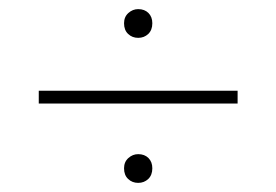

<svg xmlns="http://www.w3.org/2000/svg" viewBox="-20 -562 606 421"><path d="M501 -363V-335H65V-363ZM252 -193Q252 -207 261.5 -215.5Q271 -224 283 -224Q297 -224 305.5 -215.5Q314 -207 314 -193Q314 -178 305 -169.5Q296 -161 283 -161Q270 -161 261 -169.5Q252 -178 252 -193ZM252 -511Q252 -525 261.5 -533.5Q271 -542 283 -542Q297 -542 305.5 -533.5Q314 -525 314 -511Q314 -496 305 -487.5Q296 -479 283 -479Q270 -479 261 -487.5Q252 -496 252 -511Z"/></svg>

Font: Bitter Thin ExtraLight
Style: Regular
Weight: 250
Version: Version 2.002